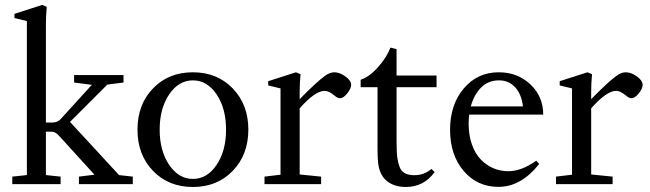

<svg xmlns="http://www.w3.org/2000/svg" viewBox="-20 -746 2633 778"><path d="M29.8 0V-30.3L88.9 -36.6V-660.6L38.6 -672.9V-689.9L150.9 -726.1L169.4 -718.3Q166 -681.6 166 -646.5V-249.5H191.4Q213.4 -249.5 226.1 -263.7L352.1 -402.3L280.3 -411.6V-441.9H480.5V-411.6L415 -403.3L263.7 -252L462.4 -36.6L518.1 -30.3V0H299.8V-30.3L362.8 -38.1L218.8 -196.3Q204.6 -212.4 189 -212.4H166V-36.6L225.6 -30.3V0Z M761.7 11.7Q663.1 11.7 600.1 -53.5Q537.1 -118.7 537.1 -220.7Q537.1 -322.8 600.1 -387.9Q663.1 -453.1 761.7 -453.1Q859.9 -453.1 923.1 -387.7Q986.3 -322.3 986.3 -220.7Q986.3 -119.1 923.1 -53.7Q859.9 11.7 761.7 11.7ZM665.5 -77.9Q704.1 -21 761.7 -21Q819.3 -21 857.7 -77.9Q896 -134.8 896 -220.7Q896 -306.6 857.7 -363.5Q819.3 -420.4 761.7 -420.4Q704.1 -420.4 665.5 -363.5Q627 -306.6 627 -220.7Q627 -134.8 665.5 -77.9Z M1051.8 0V-30.3L1116.7 -38.1V-387.7L1066.9 -399.9V-417L1179.2 -453.1L1197.8 -445.3Q1194.3 -407.7 1194.3 -373V-344.2Q1264.2 -415.5 1297.4 -439Q1316.9 -453.1 1334.5 -453.1Q1356 -453.1 1379.4 -436.5Q1402.8 -419.9 1402.8 -401.9Q1402.8 -387.2 1387.2 -367.7Q1371.6 -348.1 1357.9 -348.1Q1347.7 -348.1 1336.4 -357.9Q1312.5 -377.9 1295.9 -377.9Q1256.8 -377.9 1194.3 -307.1V-39.1L1281.2 -30.3V0Z M1624 11.7Q1591.3 11.7 1567.4 0Q1543.5 -11.7 1531.2 -30.3Q1519 -48.8 1514.4 -71.5Q1509.8 -94.2 1509.8 -143.6V-392.6H1441.4V-422.9Q1475.6 -433.6 1511.5 -473.6Q1547.4 -513.7 1562 -553.2L1586.9 -546.9V-439.9H1749V-392.6H1586.9V-177.7Q1586.9 -127 1590.1 -105.7Q1593.3 -84.5 1600.1 -67.4Q1612.8 -36.1 1658.7 -36.1Q1699.2 -36.1 1728 -61.5L1741.2 -48.8Q1697.8 11.7 1624 11.7Z M2000 11.2Q1913.6 11.2 1858.6 -53.5Q1803.7 -118.2 1803.7 -220.2Q1803.7 -321.8 1859.1 -387.5Q1914.6 -453.1 2001 -453.1Q2077.1 -453.1 2129.2 -404.1Q2181.2 -355 2181.2 -281.7H1881.3Q1878.9 -261.2 1878.9 -246.1Q1878.9 -198.2 1892.3 -160.4Q1905.8 -122.6 1928.5 -99.4Q1951.2 -76.2 1979.5 -64.2Q2007.8 -52.2 2040 -52.2Q2092.8 -52.2 2152.8 -94.7L2165 -82Q2091.8 11.2 2000 11.2ZM2002 -420.4Q1958 -420.4 1929.2 -391.1Q1900.4 -361.8 1887.7 -314.9H2099.1Q2093.3 -364.3 2067.4 -392.3Q2041.5 -420.4 2002 -420.4Z M2232.9 0V-30.3L2297.9 -38.1V-387.7L2248 -399.9V-417L2360.4 -453.1L2378.9 -445.3Q2375.5 -407.7 2375.5 -373V-344.2Q2445.3 -415.5 2478.5 -439Q2498 -453.1 2515.6 -453.1Q2537.1 -453.1 2560.5 -436.5Q2584 -419.9 2584 -401.9Q2584 -387.2 2568.4 -367.7Q2552.7 -348.1 2539.1 -348.1Q2528.8 -348.1 2517.6 -357.9Q2493.7 -377.9 2477.1 -377.9Q2438 -377.9 2375.5 -307.1V-39.1L2462.4 -30.3V0Z"/></svg>

Font: Elstob 10pt
Style: Regular
Weight: 400
Designer: Peter S. Baker
Version: Version 1.015